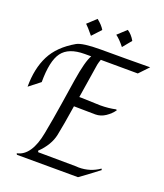

<svg xmlns="http://www.w3.org/2000/svg" viewBox="-172 -1021 965 1130"><g transform="rotate(20 310.5 -456.5)"><path d="M421 -381 287 -383Q268 -260 254 -192.5Q240 -125 178 -65L182 -57L419 -55Q427 -54 436 -54Q508 -54 565 -94L569 -86Q488 -24 452 1L69 0L65 -8Q152 -26 180 -177Q198 -271 214 -374.5Q230 -478 238 -529Q258 -654 282 -694H241Q141 -694 100.5 -639.5Q60 -585 60 -452L-9 -398Q-9 -512 32 -593Q73 -674 172 -731Q207 -751 321 -751H478Q597 -751 630 -752L574 -693L342 -694Q335 -675 332 -660L298 -445H312L430 -441Q482 -441 527 -451L532 -447Q514 -421 484.5 -401Q455 -381 421 -381ZM188 -864 242 -914Q275 -888 290 -862L239 -807Q202 -852 188 -864ZM377 -864 431 -914Q459 -896 478 -862L433 -807Q403 -845 377 -864Z"/></g></svg>

Font: Felipa
Style: Regular
Weight: 400
Designer: Javier Alcaraz
Foundry: Fontstage
Version: Version 1.001